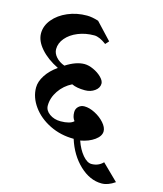

<svg xmlns="http://www.w3.org/2000/svg" viewBox="-129 -893 916 1080"><g transform="rotate(15 329.5 -352.5)"><path d="M243 -798Q272 -798 310 -786L400 -690L382 -670Q341 -701 311 -701Q260 -701 217 -683.5Q174 -666 148.5 -636Q123 -606 123 -571Q123 -547 142 -525.5Q161 -504 192 -493Q251 -531 300 -531Q324 -531 352.5 -518Q381 -505 400.5 -485.5Q420 -466 420 -449Q420 -424 396 -406.5Q372 -389 339 -389Q291 -389 262 -403Q216 -380 188 -338.5Q160 -297 160 -252Q160 -224 187 -204.5Q214 -185 252 -185Q279 -185 299 -190.5Q319 -196 328 -206Q313 -224 313 -255Q313 -275 327 -288Q341 -301 361 -301Q390 -301 423 -284Q456 -267 478.5 -241.5Q501 -216 501 -193Q501 -165 468.5 -141.5Q436 -118 387 -109Q404 -60 430.5 -29Q457 2 482 2Q522 2 549 -26L642 65Q602 93 565 93Q497 93 437 36.5Q377 -20 349 -109Q273 -109 209 -140.5Q145 -172 107.5 -224Q70 -276 70 -333Q70 -368 94 -405Q118 -442 160 -471Q95 -503 56.5 -547Q18 -591 18 -635Q18 -679 49 -716.5Q80 -754 131.5 -776Q183 -798 243 -798Z"/></g></svg>

Font: Amita
Style: Bold
Weight: 700
Designer: Eduardo Rodriguez Tunni, Modular Infotech, Brian J. Bonislawsky
Foundry: Eduardo Rodriguez Tunni, Modular Infotech, Brian J. Bonislawsky
Version: Version 1.003